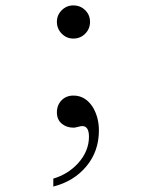

<svg xmlns="http://www.w3.org/2000/svg" viewBox="-20 -474 540 707"><path d="M176.3 212.9V183.6Q230 168 267.6 127Q307.6 82.5 307.6 29.3Q307.6 -9.8 282.7 -9.8Q277.3 -9.8 267.1 -6.8Q256.8 -3.9 251 -3.9Q224.6 -3.9 207 -19Q189.5 -34.2 189.5 -60.1Q189.5 -86.9 206.5 -104.5Q223.6 -122.1 250.5 -122.1Q294.9 -122.1 322.3 -78.6Q344.2 -41 344.2 6.3Q344.2 83 298.1 138.4Q252 193.8 176.3 212.9ZM189.5 -393.6Q189.5 -418.5 207.3 -436.3Q225.1 -454.1 250 -454.1Q275.9 -454.1 293.7 -436.5Q311.5 -418.9 311.5 -393.6Q311.5 -367.7 293.7 -349.9Q275.9 -332 250 -332Q225.1 -332 207.3 -350.1Q189.5 -368.2 189.5 -393.6Z"/></svg>

Font: BabelStone Flags PUA
Style: Regular
Weight: 400
Designer: Andrew West
Foundry: BabelStone
Version: Version 4.12